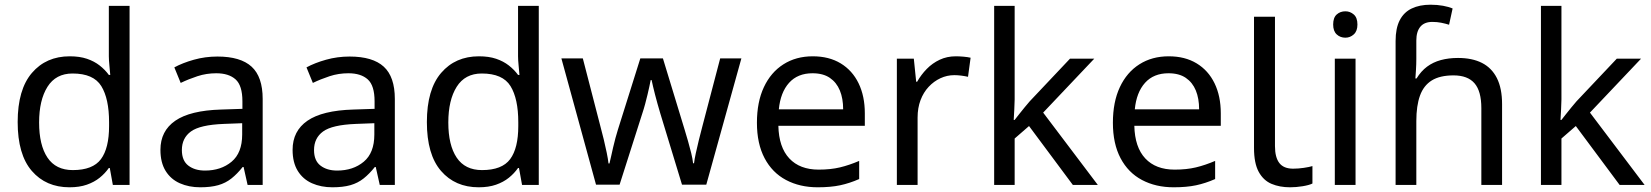

<svg xmlns="http://www.w3.org/2000/svg" viewBox="-20 -785 7010 815"><path d="M275 10Q175 10 115 -59.5Q55 -129 55 -267Q55 -405 115.5 -475.5Q176 -546 276 -546Q318 -546 349 -535.5Q380 -525 403 -507Q426 -489 442 -467H448Q447 -480 444.5 -505.5Q442 -531 442 -546V-760H530V0H459L446 -72H442Q426 -49 403 -30.5Q380 -12 348.5 -1Q317 10 275 10ZM289 -63Q374 -63 408.5 -109.5Q443 -156 443 -250V-266Q443 -366 410 -419.5Q377 -473 288 -473Q217 -473 181.5 -416.5Q146 -360 146 -265Q146 -169 181.5 -116Q217 -63 289 -63Z M903 -545Q1001 -545 1048 -502Q1095 -459 1095 -365V0H1031L1014 -76H1010Q987 -47 962.5 -27.5Q938 -8 906.5 1Q875 10 830 10Q782 10 743.5 -7Q705 -24 683 -59.5Q661 -95 661 -149Q661 -229 724 -272.5Q787 -316 918 -320L1009 -323V-355Q1009 -422 980 -448Q951 -474 898 -474Q856 -474 818 -461.5Q780 -449 747 -433L720 -499Q755 -518 803 -531.5Q851 -545 903 -545ZM929 -259Q829 -255 790.5 -227Q752 -199 752 -148Q752 -103 779.5 -82Q807 -61 850 -61Q918 -61 963 -98.5Q1008 -136 1008 -214V-262Z M1464 -545Q1562 -545 1609 -502Q1656 -459 1656 -365V0H1592L1575 -76H1571Q1548 -47 1523.5 -27.5Q1499 -8 1467.5 1Q1436 10 1391 10Q1343 10 1304.5 -7Q1266 -24 1244 -59.5Q1222 -95 1222 -149Q1222 -229 1285 -272.5Q1348 -316 1479 -320L1570 -323V-355Q1570 -422 1541 -448Q1512 -474 1459 -474Q1417 -474 1379 -461.5Q1341 -449 1308 -433L1281 -499Q1316 -518 1364 -531.5Q1412 -545 1464 -545ZM1490 -259Q1390 -255 1351.5 -227Q1313 -199 1313 -148Q1313 -103 1340.5 -82Q1368 -61 1411 -61Q1479 -61 1524 -98.5Q1569 -136 1569 -214V-262Z M2012 10Q1912 10 1852 -59.5Q1792 -129 1792 -267Q1792 -405 1852.5 -475.5Q1913 -546 2013 -546Q2055 -546 2086 -535.5Q2117 -525 2140 -507Q2163 -489 2179 -467H2185Q2184 -480 2181.5 -505.5Q2179 -531 2179 -546V-760H2267V0H2196L2183 -72H2179Q2163 -49 2140 -30.5Q2117 -12 2085.5 -1Q2054 10 2012 10ZM2026 -63Q2111 -63 2145.5 -109.5Q2180 -156 2180 -250V-266Q2180 -366 2147 -419.5Q2114 -473 2025 -473Q1954 -473 1918.5 -416.5Q1883 -360 1883 -265Q1883 -169 1918.5 -116Q1954 -63 2026 -63Z M2783 -303Q2777 -324 2771 -344.5Q2765 -365 2760.5 -383.5Q2756 -402 2752 -418Q2748 -434 2746 -445H2742Q2740 -434 2736.5 -418Q2733 -402 2728.5 -383Q2724 -364 2718.5 -343.5Q2713 -323 2706 -302L2610 -1H2510L2363 -537H2454L2528 -251Q2536 -222 2543 -192.5Q2550 -163 2555.5 -136.5Q2561 -110 2563 -91H2567Q2570 -103 2574 -121Q2578 -139 2582.5 -159Q2587 -179 2592.5 -199Q2598 -219 2603 -235L2698 -537H2794L2886 -235Q2893 -212 2900.5 -186Q2908 -160 2914 -135.5Q2920 -111 2922 -92H2926Q2928 -109 2933.5 -134.5Q2939 -160 2946.5 -190.5Q2954 -221 2962 -251L3037 -537H3127L2978 -1H2875Z M3430 -546Q3499 -546 3548.5 -516Q3598 -486 3624.5 -431.5Q3651 -377 3651 -304V-251H3284Q3286 -160 3330.5 -112.5Q3375 -65 3455 -65Q3506 -65 3545.5 -74.5Q3585 -84 3627 -102V-25Q3586 -7 3546 1.5Q3506 10 3451 10Q3375 10 3316.5 -21Q3258 -52 3225.5 -113.5Q3193 -175 3193 -264Q3193 -352 3222.5 -415Q3252 -478 3305.5 -512Q3359 -546 3430 -546ZM3429 -474Q3366 -474 3329.5 -433.5Q3293 -393 3286 -321H3559Q3559 -367 3545 -401Q3531 -435 3502.5 -454.5Q3474 -474 3429 -474Z M4037 -546Q4052 -546 4069.5 -544.5Q4087 -543 4100 -540L4089 -459Q4076 -462 4060.5 -464Q4045 -466 4031 -466Q4000 -466 3972 -453Q3944 -440 3922 -416.5Q3900 -393 3887.5 -360Q3875 -327 3875 -286V0H3787V-536H3859L3869 -438H3873Q3890 -468 3914 -492.5Q3938 -517 3969 -531.5Q4000 -546 4037 -546Z M4287 -363Q4287 -347 4285.5 -321Q4284 -295 4283 -276H4287Q4293 -284 4305 -299Q4317 -314 4329.5 -329.5Q4342 -345 4351 -355L4522 -536H4625L4408 -307L4640 0H4534L4348 -250L4287 -197V0H4200V-760H4287Z M4941 -546Q5010 -546 5059.5 -516Q5109 -486 5135.5 -431.5Q5162 -377 5162 -304V-251H4795Q4797 -160 4841.5 -112.5Q4886 -65 4966 -65Q5017 -65 5056.5 -74.5Q5096 -84 5138 -102V-25Q5097 -7 5057 1.5Q5017 10 4962 10Q4886 10 4827.5 -21Q4769 -52 4736.5 -113.5Q4704 -175 4704 -264Q4704 -352 4733.5 -415Q4763 -478 4816.5 -512Q4870 -546 4941 -546ZM4940 -474Q4877 -474 4840.5 -433.5Q4804 -393 4797 -321H5070Q5070 -367 5056 -401Q5042 -435 5013.5 -454.5Q4985 -474 4940 -474Z M5456 10Q5412 10 5377.5 -4.5Q5343 -19 5323 -55.5Q5303 -92 5303 -157V-714H5392V-165Q5392 -117 5410.5 -93Q5429 -69 5469 -69Q5491 -69 5514.5 -72.5Q5538 -76 5551 -80V-6Q5537 1 5509.5 5.5Q5482 10 5456 10Z M5734 -536V0H5646V-536ZM5691 -737Q5711 -737 5726.5 -723.5Q5742 -710 5742 -681Q5742 -653 5726.5 -639Q5711 -625 5691 -625Q5669 -625 5654 -639Q5639 -653 5639 -681Q5639 -710 5654 -723.5Q5669 -737 5691 -737Z M5904 -611Q5904 -665 5921.5 -699Q5939 -733 5972.5 -749Q6006 -765 6052 -765Q6081 -765 6105.5 -760.5Q6130 -756 6146 -749L6131 -680Q6115 -685 6097.5 -688.5Q6080 -692 6060 -692Q6026 -692 6009 -671.5Q5992 -651 5992 -613V-535Q5992 -513 5990.5 -488Q5989 -463 5988 -452H5993Q6012 -483 6037.5 -502Q6063 -521 6096 -530Q6129 -539 6169 -539Q6229 -539 6270.5 -518Q6312 -497 6334 -453.5Q6356 -410 6356 -343V0H6268V-326Q6268 -398 6239 -431.5Q6210 -465 6150 -465Q6092 -465 6057.5 -443.5Q6023 -422 6007.5 -379Q5992 -336 5992 -271V0H5904Z M6608 -363Q6608 -347 6606.5 -321Q6605 -295 6604 -276H6608Q6614 -284 6626 -299Q6638 -314 6650.5 -329.5Q6663 -345 6672 -355L6843 -536H6946L6729 -307L6961 0H6855L6669 -250L6608 -197V0H6521V-760H6608Z"/></svg>

Font: ukannada05
Style: Book
Weight: 400
Designer: Jelle Bosma - Monotype Design Team
Foundry: Monotype Imaging Inc.
Version: Version 2.003